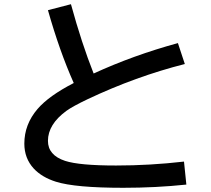

<svg xmlns="http://www.w3.org/2000/svg" viewBox="-20 -850 1000 909"><path d="M862.3 23.9Q717.8 39.1 563.5 39.1Q335.9 39.1 244.6 10.3Q178.2 -10.7 139.6 -52.2Q95.2 -100.6 95.2 -169.9Q95.2 -261.2 157.7 -334Q210.9 -396 329.1 -457Q261.7 -608.4 207 -801.8L315.9 -830.1Q366.7 -644.5 423.3 -502Q611.3 -588.4 822.3 -646L855 -546.9Q623.5 -488.3 395 -380.4Q324.2 -346.7 294.4 -325.2Q207 -261.2 207 -183.1Q207 -115.2 288.1 -88.4Q355.5 -66.4 529.3 -66.4Q689.9 -66.4 851.1 -85Z"/></svg>

Font: BIZ UDPGothic
Style: Bold
Weight: 700
Designer: TypeBank Co., Ltd.
Foundry: Morisawa Inc.
Version: Version 1.051